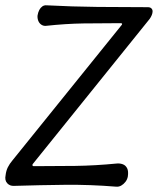

<svg xmlns="http://www.w3.org/2000/svg" viewBox="-56 -694 593 721"><path d="M85 -636Q87 -648 91.5 -656.5Q96 -665 103 -670Q110 -675 120 -674Q215 -669 310 -668Q405 -667 499 -667Q508 -667 512.5 -662.5Q517 -658 517 -651.5Q517 -645 514 -637.5Q511 -630 506 -623L67 -78Q65 -75 66 -72.5Q67 -70 71 -70Q152 -70 226.5 -71Q301 -72 383 -80Q395 -81 405.5 -77Q416 -73 421.5 -62Q427 -51 424 -31Q422 -20 415 -11Q408 -2 399 3Q390 8 380 7Q282 -1 188.5 0Q95 1 -3 4Q-19 5 -29 -6Q-39 -17 -35 -36Q-33 -53 -26.5 -66Q-20 -79 -9 -92L400 -599Q403 -602 402.5 -604.5Q402 -607 397 -607Q324 -607 257.5 -606Q191 -605 117 -597Q107 -596 99 -601.5Q91 -607 87.5 -616.5Q84 -626 85 -636Z"/></svg>

Font: Winky Sans Light
Style: Italic
Weight: 300
Italic angle: -8.97852°
Designer: Simon Atzbach
Foundry: typofactur
Version: Version 1.205